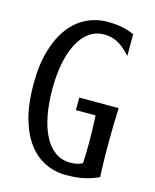

<svg xmlns="http://www.w3.org/2000/svg" viewBox="-106 -753 674 837"><g transform="rotate(15 231.0 -335.0)"><path d="M241.2 -330.1H418.9Q417 -290 416.3 -251.5Q415.5 -212.9 415.5 -177.7Q415.5 -142.6 415.8 -113.5Q416 -84.5 417 -63.5Q418 -38.6 418.9 -19Q394 -6.3 358.4 2.4Q322.8 11.2 272 11.2Q221.2 11.2 177.7 -9.8Q134.3 -30.8 102.1 -73.5Q69.8 -116.2 51.5 -181.4Q33.2 -246.6 33.2 -335Q33.2 -423.3 52.5 -488.5Q71.8 -553.7 105 -596.4Q138.2 -639.2 182.4 -660.2Q226.6 -681.2 276.4 -681.2Q296.9 -681.2 313.5 -679.4Q330.1 -677.7 344.5 -674.8Q358.9 -671.9 371.6 -667.5Q384.3 -663.1 396.5 -658.2V-559.6Q364.7 -595.2 336.7 -609.6Q308.6 -624 275.9 -624Q238.3 -624 209 -603.3Q179.7 -582.5 159.4 -544.4Q139.2 -506.3 128.7 -453.4Q118.2 -400.4 118.2 -335.9Q118.2 -273.4 127.9 -220.5Q137.7 -167.5 157.2 -128.7Q176.8 -89.8 206.3 -67.9Q235.8 -45.9 275.4 -45.9Q292.5 -45.9 305.4 -48.6Q318.4 -51.3 331.1 -58.1Q331.5 -68.8 332 -83Q332.5 -95.2 333 -112.5Q333.5 -129.9 333.5 -152.8Q333.5 -177.7 332.8 -208Q332 -238.3 330.1 -273.4H241.2Z"/></g></svg>

Font: Crushed
Style: Regular
Weight: 400
Width: 3
Designer: Astigmatic (AOETI)
Foundry: Astigmatic (AOETI)
Version: Version 001.000